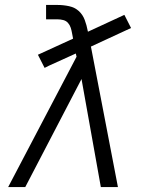

<svg xmlns="http://www.w3.org/2000/svg" viewBox="-20 -755 640 775"><path d="M13 0 289 -526 286 -539 178 -490 160 -481 133 -534 275 -599 271 -620Q271 -620 271 -620Q271 -620 271 -620Q269 -632 265.5 -643Q262 -654 254.5 -662.5Q247 -671 235.5 -674Q224 -677 212 -677H166V-735H212Q236 -735 259 -730Q282 -725 298 -710.5Q314 -696 322 -674.5Q330 -653 334 -631L335 -627L482 -695L509 -642L347 -567L456 0H387L309 -436L82 0Z"/></svg>

Font: Iosevka Etoile Light Oblique
Style: Regular
Weight: 300
Italic angle: -9°
Designer: Belleve Invis
Foundry: Belleve Invis
Version: Version 15.5.2; ttfautohint (v1.8.4)